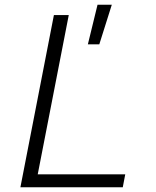

<svg xmlns="http://www.w3.org/2000/svg" viewBox="-20 -794 660 814"><path d="M66.5 0H500.5L511 -55H140L271.5 -730H208.5ZM352.5 -606H401L454 -774H393.5Z"/></svg>

Font: Monaspace Neon ExtraLight
Style: Italic
Weight: 200
Italic angle: -11°
Designer: Riley Cran & the Lettermatic Team
Foundry: Lettermatic
Version: Version 1.200 (Monaspace Neon)